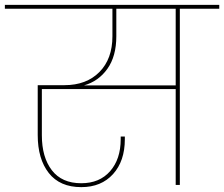

<svg xmlns="http://www.w3.org/2000/svg" viewBox="-55 -760 921 789"><path d="M423 -611Q423 -529 386.5 -477.5Q350 -426 290 -409H667V-724H423ZM-35 -724V-740H846V-724H684V0H667V-394H117V-204Q117 -114 158 -60.5Q199 -7 279 -7Q354 -7 397.5 -56.5Q441 -106 441 -188V-199H458V-188Q458 -98 409.5 -44.5Q361 9 279 9Q191 9 145.5 -49Q100 -107 100 -205V-410H210Q300 -410 353.5 -464Q407 -518 407 -611V-724Z"/></svg>

Font: SVN-Poppins Thin
Style: Regular
Weight: 100
Designer: Ninad Kale (Devanagari), Jonny Pinhorn (Latin)
Foundry: Indian Type Foundry
Version: Version 3.002 2017